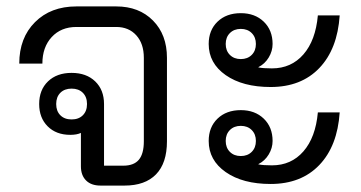

<svg xmlns="http://www.w3.org/2000/svg" viewBox="-20 -578 1124 598"><path d="M500 -398V-138Q500 -70 466 -35Q432 0 368 0H293Q264 0 248 -16Q232 -32 232 -60V-164Q219 -158 199 -158Q155 -158 128.5 -184.5Q102 -211 102 -254Q102 -298 129.5 -324.5Q157 -351 203 -351Q249 -351 276.5 -324.5Q304 -298 304 -254V-62H364Q397 -62 412.5 -80.5Q428 -99 428 -138V-398Q428 -442 404.5 -468Q381 -494 342 -494H218Q170 -494 141 -462.5Q112 -431 112 -380H40Q40 -460 89 -509Q138 -558 218 -558H342Q413 -558 456.5 -514Q500 -470 500 -398ZM251 -254Q251 -276 238 -289Q225 -302 203 -302Q181 -302 168 -289Q155 -276 155 -254Q155 -232 168 -219Q181 -206 203 -206Q225 -206 238 -219Q251 -232 251 -254Z M630 -441Q630 -484 657.5 -510.5Q685 -537 730 -537Q774 -537 801.5 -510.5Q829 -484 829 -441Q829 -419 817 -399Q805 -379 785 -369V-368Q800 -365 827 -365Q887 -365 925 -408.5Q963 -452 970 -530H1038Q1031 -425 974.5 -366Q918 -307 823 -307Q736 -307 683 -344Q630 -381 630 -441ZM777 -441Q777 -462 764 -475Q751 -488 730 -488Q709 -488 696 -475Q683 -462 683 -441Q683 -420 696 -407Q709 -394 730 -394Q751 -394 764 -407Q777 -420 777 -441ZM630 -139Q630 -182 657.5 -208.5Q685 -235 730 -235Q774 -235 801.5 -208.5Q829 -182 829 -139Q829 -117 817 -97Q805 -77 785 -67V-66Q800 -63 827 -63Q887 -63 925 -106.5Q963 -150 970 -228H1038Q1031 -123 974.5 -64Q918 -5 823 -5Q736 -5 683 -42Q630 -79 630 -139ZM777 -139Q777 -160 764 -173Q751 -186 730 -186Q709 -186 696 -173Q683 -160 683 -139Q683 -118 696 -105Q709 -92 730 -92Q751 -92 764 -105Q777 -118 777 -139Z"/></svg>

Font: Bai Jamjuree
Style: Regular
Weight: 400
Designer: Katatrad Aksorn Co.,Ltd.
Foundry: Cadson Demak Co.,Ltd.
Version: Version 1.000; ttfautohint (v1.6)